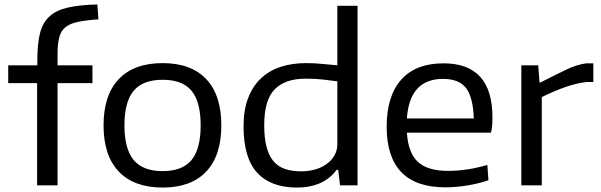

<svg xmlns="http://www.w3.org/2000/svg" viewBox="-20 -834 2703 864"><path d="M147 -460H17V-540H148V-563Q148 -637 160 -684.5Q172 -732 202.5 -760Q233 -788 285.5 -800Q338 -812 418 -814L423 -747Q366 -743 330.5 -735.5Q295 -728 274.5 -711.5Q254 -695 246.5 -665.5Q239 -636 239 -589V-540H396V-460H239V0H147Z M712 10Q583 10 514.5 -62Q446 -134 446 -270Q446 -406 514.5 -478Q583 -550 712 -550Q840 -550 908 -478Q976 -406 976 -270Q976 -134 908 -62Q840 10 712 10ZM712 -64Q801 -64 842 -114Q883 -164 883 -270Q883 -376 842 -425.5Q801 -475 712 -475Q623 -475 581.5 -425.5Q540 -376 540 -270Q540 -164 581.5 -114Q623 -64 712 -64Z M1316 10Q1199 10 1137.5 -56.5Q1076 -123 1076 -266Q1076 -339 1096.5 -392.5Q1117 -446 1154 -481Q1191 -516 1242.5 -533Q1294 -550 1357 -550Q1398 -550 1434 -546Q1470 -542 1498 -540V-808H1589V0H1510L1502 -70H1495Q1436 10 1316 10ZM1337 -63Q1369 -63 1398.5 -71.5Q1428 -80 1450 -96Q1472 -112 1485 -134.5Q1498 -157 1498 -186V-468Q1471 -472 1434 -476Q1397 -480 1355 -480Q1263 -480 1216 -432Q1169 -384 1169 -270Q1169 -214 1179 -174.5Q1189 -135 1209.5 -110Q1230 -85 1261.5 -74Q1293 -63 1337 -63Z M1984 9Q1720 9 1720 -264Q1720 -402 1785.5 -475.5Q1851 -549 1976 -549Q2196 -549 2196 -306Q2196 -284 2194.5 -266.5Q2193 -249 2189 -237H1811Q1817 -145 1861 -105Q1905 -65 1997 -65Q2039 -65 2085 -72Q2131 -79 2173 -92L2178 -23Q2135 -8 2083.5 0.5Q2032 9 1984 9ZM1974 -479Q1823 -479 1811 -301H2112Q2109 -397 2077 -438Q2045 -479 1974 -479Z M2326 -540H2402L2408 -463H2412Q2481 -498 2529 -521Q2577 -544 2619 -549H2650V-465H2620Q2574 -460 2522 -441.5Q2470 -423 2418 -397V0H2326Z"/></svg>

Font: Encode Sans Wide
Style: Regular
Weight: 400
Designer: Pablo Impallari, Andres Torresi
Foundry: Pablo Impallari, Andres Torresi
Version: Version 1.000; ttfautohint (v1.00) -l 8 -r 50 -G 200 -x 14 -